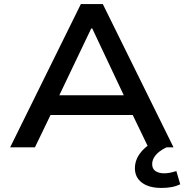

<svg xmlns="http://www.w3.org/2000/svg" viewBox="-20 -725 907 945"><path d="M30 0 378 -705H486L834 0H710L614 -199L670 -159H192L248 -199L152 0ZM429 -585 260 -231 230 -256H632L601 -231L434 -585ZM774 200Q713 200 678.5 174Q644 148 644 103Q644 60 674.5 23Q705 -14 760 -38L800 0Q780 9 763.5 22Q747 35 738 50.5Q729 66 729 83Q729 106 745.5 117Q762 128 788 128Q803 128 817.5 125Q832 122 848 117L867 182Q846 192 823.5 196Q801 200 774 200Z"/></svg>

Font: Nunito Sans 7pt SemiExpanded SemiBold
Style: Regular
Weight: 600
Width: 6
Designer: Vernon Adams
Foundry: Vernon Adams
Version: Version 3.101;gftools[0.9.27]